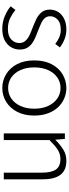

<svg xmlns="http://www.w3.org/2000/svg" viewBox="519 -1106 600 1678"><g transform="rotate(90 819.0 -267.0)"><path d="M231 13Q173 13 122 -8.5Q71 -30 35 -60L67 -102Q101 -74 140 -55Q179 -36 233 -36Q294 -36 325 -65.5Q356 -95 356 -136Q356 -168 336.5 -189.5Q317 -211 287.5 -225Q258 -239 227 -250Q188 -265 150.5 -282.5Q113 -300 88.5 -329Q64 -358 64 -403Q64 -443 84.5 -475.5Q105 -508 144 -527.5Q183 -547 239 -547Q283 -547 324 -530.5Q365 -514 394 -490L364 -450Q337 -471 307 -484.5Q277 -498 238 -498Q179 -498 150.5 -470Q122 -442 122 -406Q122 -377 139 -358Q156 -339 184 -326.5Q212 -314 242 -302Q274 -290 304 -277.5Q334 -265 358.5 -247.5Q383 -230 398 -204Q413 -178 413 -139Q413 -98 392 -63Q371 -28 331 -7.5Q291 13 231 13Z M749 13Q685 13 629.5 -20Q574 -53 541 -115.5Q508 -178 508 -266Q508 -355 541 -418Q574 -481 629.5 -514Q685 -547 749 -547Q797 -547 841 -528Q885 -509 918.5 -473Q952 -437 971 -384.5Q990 -332 990 -266Q990 -178 956.5 -115.5Q923 -53 868.5 -20Q814 13 749 13ZM749 -38Q801 -38 842 -66.5Q883 -95 906.5 -146.5Q930 -198 930 -266Q930 -335 906.5 -386.5Q883 -438 842 -467Q801 -496 749 -496Q697 -496 656 -467Q615 -438 592 -386.5Q569 -335 569 -266Q569 -198 592 -146.5Q615 -95 656 -66.5Q697 -38 749 -38Z M1146 0V-534H1194L1201 -452H1203Q1243 -492 1286.5 -519.5Q1330 -547 1385 -547Q1468 -547 1507.5 -495.5Q1547 -444 1547 -341V0H1489V-333Q1489 -416 1461.5 -455.5Q1434 -495 1371 -495Q1325 -495 1288 -471Q1251 -447 1204 -399V0Z"/></g></svg>

Font: Noto Sans KR Thin Light
Style: Regular
Weight: 300
Version: Version 2.004-H2;hotconv 1.0.118;makeotfexe 2.5.65603